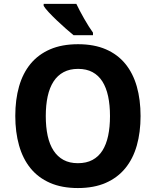

<svg xmlns="http://www.w3.org/2000/svg" viewBox="-20 -951 796 981"><path d="M698.2 -357.9Q698.2 -275.4 679 -207.5Q659.7 -139.6 620.1 -91.3Q580.6 -43 520.3 -16.6Q460 9.8 377.9 9.8Q295.9 9.8 235.6 -16.6Q175.3 -43 136 -91.3Q96.7 -139.6 77.4 -207.8Q58.1 -275.9 58.1 -358.9Q58.1 -441.9 77.4 -509.5Q96.7 -577.1 136.2 -625Q175.8 -672.9 236.1 -699Q296.4 -725.1 378.9 -725.1Q460.9 -725.1 521 -699Q581.1 -672.9 620.4 -624.8Q659.7 -576.7 679 -509Q698.2 -441.4 698.2 -357.9ZM213.9 -357.9Q213.9 -301.8 223.6 -257.1Q233.4 -212.4 253.7 -181.4Q273.9 -150.4 304.7 -133.8Q335.4 -117.2 377.9 -117.2Q421.4 -117.2 452.4 -133.8Q483.4 -150.4 503.2 -181.4Q522.9 -212.4 532.5 -257.1Q542 -301.8 542 -357.9Q542 -414.1 532.5 -458.7Q522.9 -503.4 503.2 -534.7Q483.4 -565.9 452.6 -582.5Q421.9 -599.1 378.9 -599.1Q336.4 -599.1 305.2 -582.5Q273.9 -565.9 253.7 -534.7Q233.4 -503.4 223.6 -458.7Q213.9 -414.1 213.9 -357.9ZM356 -771Q339.4 -784.7 316.2 -804.9Q293 -825.2 270.5 -846.7Q248 -868.2 229.5 -887.9Q210.9 -907.7 203.1 -920.9V-931.2H370.1Q377.9 -914.6 388.4 -894.8Q398.9 -875 410.2 -855.2Q421.4 -835.4 433.1 -816.9Q444.8 -798.3 455.1 -784.2V-771Z"/></svg>

Font: Droid Sans
Style: Bold
Weight: 700
Foundry: Ascender Corporation
Version: Version 1.00 build 112